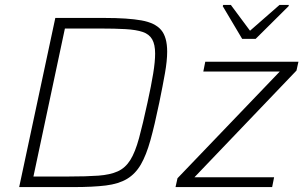

<svg xmlns="http://www.w3.org/2000/svg" viewBox="-20 -761 1236 781"><path d="M58 0 205 -688H405Q500 -688 555.5 -678Q611 -668 635.5 -639Q660 -610 660 -551Q660 -514 651 -463Q642 -412 628 -344Q609 -252 592 -191Q575 -130 553 -92Q531 -54 497 -33.5Q463 -13 410.5 -6.5Q358 0 279 0ZM116 -43H258Q332 -43 380 -46.5Q428 -50 459 -64Q490 -78 510 -110Q530 -142 545.5 -199Q561 -256 580 -344Q595 -412 603 -461Q611 -510 611 -543Q611 -580 599 -601Q587 -622 560.5 -631Q534 -640 491 -642.5Q448 -645 386 -645H244ZM694 0 702 -36 1118 -470H807L815 -510H1194L1186 -474L771 -40H1095L1087 0ZM965 -603 886 -736 888 -741H919L997 -636L1117 -741H1155L1154 -736L1020 -603Z"/></svg>

Font: Saira Thin ExtraLight
Style: Italic
Weight: 250
Italic angle: -12°
Version: Version 1.101